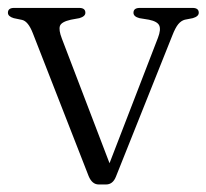

<svg xmlns="http://www.w3.org/2000/svg" viewBox="-20 -470 534 497"><path d="M254.5 7.5H235.5Q218.5 7.5 209.5 -14L65 -384Q53 -415 37 -418.5L15.5 -423Q0.5 -427.5 0.5 -437Q0.5 -449.5 16.5 -449.5H185Q201 -449.5 201 -437Q201 -427.5 185.5 -423L163.5 -419Q139 -413.5 135.2 -403Q131.5 -392.5 140 -370.5L263.5 -47.5L389 -372.5Q397 -393.5 392.2 -404Q387.5 -414.5 365.5 -419L341 -423Q325.5 -427 325.5 -437Q325.5 -449.5 342 -449.5H478.5Q494.5 -449.5 494.5 -437Q494.5 -427.5 479 -423L458.5 -419Q449 -416.5 441.5 -407.5Q434 -398.5 426 -378L280 -12.5Q272 7.5 254.5 7.5Z"/></svg>

Font: Fraunces 72pt S050 Light
Style: Regular
Weight: 300
Version: Version 1.000; ttfautohint (v1.8.3)